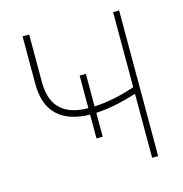

<svg xmlns="http://www.w3.org/2000/svg" viewBox="-105 -803 859 900"><g transform="rotate(-15 324.5 -353.5)"><path d="M325.2 -302.2Q419.9 -307.1 523.4 -342.3V-707H552.7V0H523.4V-310.1Q411.1 -275.4 325.2 -271V-155.3H294.9V-270.5Q191.4 -272.5 137.7 -323.7Q84 -375 84 -475.6V-707H116.2V-475.6Q116.2 -303.2 294.9 -301.8V-460H325.2Z"/></g></svg>

Font: Pretendard Thin
Style: Regular
Weight: 100
Designer: Base glyphs from Inter by Rasmus Andersson; Hangeul glyphs from Noto Sans CJK(Source Han Sans) by Jang Soo-young and Kan
Foundry: Kil Hyung-jin
Version: Version 1.309